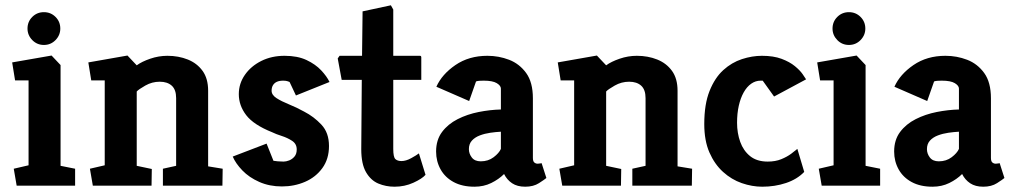

<svg xmlns="http://www.w3.org/2000/svg" viewBox="-20 -702 3835 726"><path d="M43 0 32 -64 88 -77V-398H37L26 -466L175 -492L209 -456V-75L264 -64V0ZM146 -532Q120 -532 102 -550.5Q84 -569 84 -594Q84 -620 102 -638Q120 -656 146 -656Q172 -656 190 -638Q208 -620 208 -594Q208 -569 190 -550.5Q172 -532 146 -532Z M331 0 320 -64 376 -77V-398H325L314 -466L462 -492L497 -455Q516 -469 548 -480Q580 -491 613 -491Q655 -491 690 -477Q725 -463 746 -434Q767 -405 767 -359V-73L822 -64L821 0H596V-64L646 -75V-331Q646 -363 629.5 -378Q613 -393 584 -393Q555 -393 529.5 -378.5Q504 -364 497 -356V-75L554 -63L553 0Z M1046 3Q999 3 960.5 -14Q922 -31 896.5 -57.5Q871 -84 860 -110L988 -159L1014 -94Q1020 -93 1030.5 -92Q1041 -91 1052 -91Q1062 -91 1073.5 -95.5Q1085 -100 1093.5 -110Q1102 -120 1102 -137Q1102 -158 1084.5 -169.5Q1067 -181 1045 -188Q1023 -195 1009 -202Q939 -230 911 -266.5Q883 -303 883 -346Q883 -386 906 -419Q929 -452 968 -471.5Q1007 -491 1056 -491Q1105 -491 1139 -475Q1173 -459 1194.5 -436Q1216 -413 1226 -392L1099 -341L1075 -392Q1075 -392 1068.5 -394.5Q1062 -397 1051 -397Q1036 -397 1026.5 -392.5Q1017 -388 1012 -379.5Q1007 -371 1007 -359Q1007 -343 1025.5 -331Q1044 -319 1072.5 -307.5Q1101 -296 1130 -280Q1167 -261 1195.5 -230.5Q1224 -200 1224 -150Q1224 -101 1199 -66.5Q1174 -32 1133.5 -14.5Q1093 3 1046 3Z M1472 4Q1439 4 1410.5 -8Q1382 -20 1364 -51Q1346 -82 1346 -138L1348 -400H1272L1257 -481L1264 -491H1349L1351 -659L1458 -682L1467 -666V-491H1568Q1573 -491 1573 -485V-400H1467V-139Q1467 -108 1475 -100.5Q1483 -93 1498 -93Q1515 -93 1535 -104Q1555 -115 1564 -122L1589 -41Q1576 -26 1543 -11Q1510 4 1472 4Z M1774 4Q1728 4 1695.5 -13.5Q1663 -31 1646 -61.5Q1629 -92 1629 -129Q1629 -173 1651.5 -203Q1674 -233 1710.5 -251.5Q1747 -270 1790 -278.5Q1833 -287 1874 -288V-367Q1874 -378 1858.5 -387.5Q1843 -397 1809 -397Q1801 -397 1793 -396.5Q1785 -396 1780 -394L1754 -320L1630 -374Q1651 -421 1702 -456Q1753 -491 1823 -491Q1866 -491 1905 -476Q1944 -461 1969.5 -426Q1995 -391 1995 -330V-105Q1995 -92 2000.5 -87.5Q2006 -83 2013 -83Q2018 -83 2022.5 -84Q2027 -85 2028 -85L2046 -29Q2039 -23 2018 -9.5Q1997 4 1966 4Q1936 4 1916.5 -9Q1897 -22 1886 -44Q1866 -24 1837.5 -10Q1809 4 1774 4ZM1798 -92Q1826 -92 1846.5 -107.5Q1867 -123 1874 -139V-204Q1855 -203 1834 -200Q1813 -197 1794.5 -190Q1776 -183 1764.5 -170.5Q1753 -158 1753 -138Q1753 -121 1764 -106.5Q1775 -92 1798 -92Z M2106 0 2095 -64 2151 -77V-398H2100L2089 -466L2237 -492L2272 -455Q2291 -469 2323 -480Q2355 -491 2388 -491Q2430 -491 2465 -477Q2500 -463 2521 -434Q2542 -405 2542 -359V-73L2597 -64L2596 0H2371V-64L2421 -75V-331Q2421 -363 2404.5 -378Q2388 -393 2359 -393Q2330 -393 2304.5 -378.5Q2279 -364 2272 -356V-75L2329 -63L2328 0Z M2862 4Q2824 4 2785 -9.5Q2746 -23 2714 -52Q2682 -81 2662.5 -125.5Q2643 -170 2643 -233Q2643 -308 2663 -358Q2683 -408 2715 -437Q2747 -466 2785.5 -478.5Q2824 -491 2861 -491Q2905 -491 2935.5 -479.5Q2966 -468 2985.5 -452Q3005 -436 3015 -421.5Q3025 -407 3028 -402L2907 -337L2864 -397H2856Q2837 -397 2820.5 -385.5Q2804 -374 2792 -352.5Q2780 -331 2773.5 -302Q2767 -273 2767 -238Q2767 -199 2779 -165.5Q2791 -132 2816.5 -111.5Q2842 -91 2883 -91Q2912 -91 2934 -100Q2956 -109 2971.5 -120.5Q2987 -132 2995 -139L3021 -52Q2994 -24 2952 -10Q2910 4 2862 4Z M3087 0 3076 -64 3132 -77V-398H3081L3070 -466L3219 -492L3253 -456V-75L3308 -64V0ZM3190 -532Q3164 -532 3146 -550.5Q3128 -569 3128 -594Q3128 -620 3146 -638Q3164 -656 3190 -656Q3216 -656 3234 -638Q3252 -620 3252 -594Q3252 -569 3234 -550.5Q3216 -532 3190 -532Z M3506 4Q3460 4 3427.5 -13.5Q3395 -31 3378 -61.5Q3361 -92 3361 -129Q3361 -173 3383.5 -203Q3406 -233 3442.5 -251.5Q3479 -270 3522 -278.5Q3565 -287 3606 -288V-367Q3606 -378 3590.5 -387.5Q3575 -397 3541 -397Q3533 -397 3525 -396.5Q3517 -396 3512 -394L3486 -320L3362 -374Q3383 -421 3434 -456Q3485 -491 3555 -491Q3598 -491 3637 -476Q3676 -461 3701.5 -426Q3727 -391 3727 -330V-105Q3727 -92 3732.5 -87.5Q3738 -83 3745 -83Q3750 -83 3754.5 -84Q3759 -85 3760 -85L3778 -29Q3771 -23 3750 -9.5Q3729 4 3698 4Q3668 4 3648.5 -9Q3629 -22 3618 -44Q3598 -24 3569.5 -10Q3541 4 3506 4ZM3530 -92Q3558 -92 3578.5 -107.5Q3599 -123 3606 -139V-204Q3587 -203 3566 -200Q3545 -197 3526.5 -190Q3508 -183 3496.5 -170.5Q3485 -158 3485 -138Q3485 -121 3496 -106.5Q3507 -92 3530 -92Z"/></svg>

Font: Kreon Light
Style: Regular
Weight: 300
Designer: Julia Petretta
Foundry: Julia Petretta and Eli Heuer
Version: Version 2.002